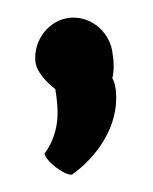

<svg xmlns="http://www.w3.org/2000/svg" viewBox="-33 -312 255 319"><g transform="rotate(-5 95.0 -153.0)"><path d="M31 -216C31 -200 44 -182 60 -167C62 -137 64 -98 33 -62C33 -50 62 -23 75 -23C118 -48 160 -96 160 -154C160 -162 159 -170 156 -177C160 -189 161 -203 160 -216C160 -252 131 -283 95 -283C60 -283 31 -252 31 -216Z"/></g></svg>

Font: Ampere
Style: SCExt
Weight: 400
Version: Version 1